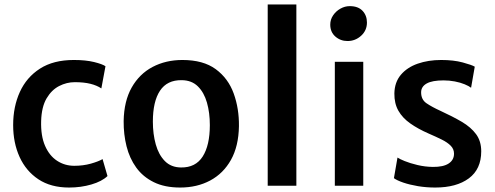

<svg xmlns="http://www.w3.org/2000/svg" viewBox="-20 -833 2222 861"><path d="M39 -272Q39 -354.5 69 -420.5Q99 -486.5 159.2 -525.2Q219.5 -564 311 -564Q364.5 -564 402 -554.8Q439.5 -545.5 453 -536L434.5 -436.5Q414.5 -450 385.5 -457.2Q356.5 -464.5 315 -464.5Q279 -464.5 245.2 -447.2Q211.5 -430 189 -392Q166.5 -354 164.5 -291Q162.5 -224 182 -179.2Q201.5 -134.5 236 -112Q270.5 -89.5 313 -89.5Q353 -89.5 387.5 -99.2Q422 -109 440 -119.5L462 -43.5Q437 -19.5 390 -5.8Q343 8 290 8Q208 8 152.2 -29Q96.5 -66 67.8 -129.2Q39 -192.5 39 -272Z M788 8Q718.5 8 669.8 -16Q621 -40 591 -81.5Q561 -123 547.5 -176.8Q534 -230.5 534.5 -290Q536 -379.5 570.5 -440.5Q605 -501.5 664.2 -532.8Q723.5 -564 798 -564Q891.5 -564 947.5 -522.8Q1003.5 -481.5 1028 -413.8Q1052.5 -346 1051.5 -267Q1050 -177.5 1015.8 -116.2Q981.5 -55 922.5 -23.5Q863.5 8 788 8ZM791.5 -82Q857 -81 889 -131.2Q921 -181.5 921 -272Q921 -327.5 908 -373Q895 -418.5 867.2 -445.8Q839.5 -473 795 -473.5Q729.5 -474.5 697.5 -426.2Q665.5 -378 665.5 -287.5Q665.5 -232 678.5 -185.5Q691.5 -139 719.2 -110.8Q747 -82.5 791.5 -82Z M1180.5 0V-813H1309V0Z M1481.5 0V-556H1609V0ZM1538.5 -649Q1507 -649 1484 -669Q1461 -689 1461 -722.5Q1461 -745.5 1473.8 -764.2Q1486.5 -783 1506.5 -794.2Q1526.5 -805.5 1548.5 -805.5Q1586 -805.5 1605.8 -784.5Q1625.5 -763.5 1625.5 -732Q1625.5 -696.5 1599.5 -672.8Q1573.5 -649 1538.5 -649Z M1746.5 -34 1762.5 -126.5Q1770.5 -120.5 1794.5 -110.8Q1818.5 -101 1852 -93Q1885.5 -85 1921 -84.5Q1968 -84 1992 -99.8Q2016 -115.5 2016 -144Q2016 -164.5 2001.2 -179.5Q1986.5 -194.5 1960.8 -207.2Q1935 -220 1902.5 -234Q1854.5 -255 1819.8 -279.5Q1785 -304 1766.5 -336.5Q1748 -369 1748.5 -414Q1749.5 -464.5 1777.8 -497.8Q1806 -531 1853.2 -547.5Q1900.5 -564 1958.5 -564Q2014 -564 2054.8 -553Q2095.5 -542 2109 -534L2092.5 -439.5Q2083 -447 2063.8 -455Q2044.5 -463 2019.5 -467.8Q1994.5 -472.5 1969 -472.5Q1918.5 -472.5 1893.8 -458.8Q1869 -445 1868.5 -420Q1868 -386.5 1892.8 -369.8Q1917.5 -353 1955 -336Q2009.5 -311 2050.8 -286.8Q2092 -262.5 2115 -231.2Q2138 -200 2138 -154.5Q2138 -74.5 2082.5 -33.2Q2027 8 1931.5 8Q1891.5 8 1854.2 1.8Q1817 -4.5 1788.5 -14.2Q1760 -24 1746.5 -34Z"/></svg>

Font: Merriweather Sans Medium
Style: Regular
Weight: 500
Designer: Eben Sorkin
Foundry: Eben Sorkin
Version: Version 2.001